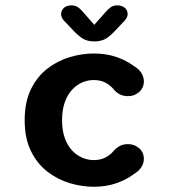

<svg xmlns="http://www.w3.org/2000/svg" viewBox="-20 -687 659 716"><path d="M330 9.5Q285 9.5 239.5 -4.2Q194 -18 156 -47.5Q118 -77 95 -124.5Q72 -172 72 -239Q72 -306 95 -353.5Q118 -401 156 -430.5Q194 -460 239.5 -473.8Q285 -487.5 330 -487.5Q376 -487.5 414 -474.5Q452 -461.5 479.5 -440.5Q499 -429 507.8 -414Q516.5 -399 516.5 -384Q516.5 -359.5 499 -344Q481.5 -328.5 458 -328.5Q440 -328.5 427.5 -334.8Q415 -341 405.5 -352Q392.5 -368.5 373.8 -378.5Q355 -388.5 329.5 -388.5Q307.5 -388.5 286.5 -379.5Q265.5 -370.5 248.5 -352Q231.5 -333.5 221.5 -305.5Q211.5 -277.5 211.5 -239Q211.5 -200.5 221.5 -172.5Q231.5 -144.5 248.5 -126.2Q265.5 -108 286.5 -99Q307.5 -90 329.5 -90Q355 -90 373.8 -100Q392.5 -110 405.5 -126Q415.5 -137 427.8 -143.2Q440 -149.5 458 -149.5Q481.5 -149.5 499 -134.2Q516.5 -119 516.5 -94Q516.5 -79 507.5 -64.2Q498.5 -49.5 479.5 -38Q452 -17 414 -3.8Q376 9.5 330 9.5ZM444 -609 415.5 -579Q395 -556 377 -544.2Q359 -532.5 331.5 -532.5Q304.5 -532.5 286.5 -544.5Q268.5 -556.5 248 -579L219.5 -609Q208 -620.5 208 -634.5Q208 -648.5 218.5 -657.8Q229 -667 246.5 -667Q261.5 -667 271.8 -659.5Q282 -652 292 -639.5L331.5 -594.5L371.5 -639.5Q381 -651 391.5 -659Q402 -667 417 -667Q434.5 -667 445.2 -658Q456 -649 456 -634.5Q456 -622 444 -609Z"/></svg>

Font: Sono ExtraLight Monospace SemiBold
Style: Regular
Weight: 600
Version: Version 2.112